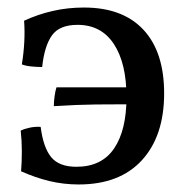

<svg xmlns="http://www.w3.org/2000/svg" viewBox="-20 -484 496 510"><path d="M189 6Q149 6 111.5 -3Q74 -12 36 -29Q38 -54 38 -82Q38 -110 35 -137Q45 -142 59.5 -145Q74 -148 88 -147Q95 -92 116 -66.5Q137 -41 183 -41Q250 -41 283 -89.5Q316 -138 316 -226Q316 -316 282.5 -367Q249 -418 186 -418Q138 -418 118 -390Q98 -362 92 -306Q78 -306 63 -307.5Q48 -309 38 -313Q43 -343 44.5 -372.5Q46 -402 44 -429Q81 -446 120.5 -455Q160 -464 203 -464Q306 -464 361 -405Q416 -346 416 -236Q416 -123 357 -58.5Q298 6 189 6ZM123 -202Q123 -214 125 -228.5Q127 -243 130 -252H324V-207Q282 -207 234 -206.5Q186 -206 123 -202Z"/></svg>

Font: Vollkorn
Style: Regular
Weight: 400
Designer: Friedrich Althausen
Foundry: Friedrich Althausen
Version: Version 4.104